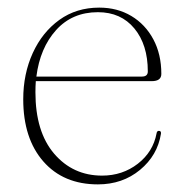

<svg xmlns="http://www.w3.org/2000/svg" viewBox="-20 -474 482 504"><path d="M403.5 -280Q403.5 -261 378.5 -261H74Q73 -247 73 -232Q73 -128 122.2 -70.5Q171.5 -13 248 -13Q301.5 -13 341.8 -44.2Q382 -75.5 391 -124Q392 -130.5 397 -130.5Q403.5 -130.5 402.5 -123Q393.5 -66 347.5 -28Q301.5 10 237 10Q146.5 10 93.8 -50.2Q41 -110.5 41 -213.5Q41 -280 66 -334.8Q91 -389.5 135.8 -421.8Q180.5 -454 240.5 -454Q288 -454 324.8 -432Q361.5 -410 382.5 -370.8Q403.5 -331.5 403.5 -280ZM237 -442Q169.5 -442 127.2 -395Q85 -348 75.5 -273H352.5Q368 -273 368 -286.5Q368 -356.5 332.8 -399.2Q297.5 -442 237 -442Z"/></svg>

Font: Fraunces 72pt S000 Thin
Style: Regular
Weight: 100
Version: Version 1.000; ttfautohint (v1.8.3)